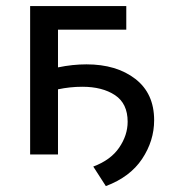

<svg xmlns="http://www.w3.org/2000/svg" viewBox="-20 -510 580 634"><path d="M79.5 0V-490H397V-412H171.5V-287.5Q195.5 -292.5 219 -295Q242.5 -297.5 265.5 -297.5Q364.5 -297.5 426.8 -249.5Q489 -201.5 489 -113Q489 -45 449.2 14.8Q409.5 74.5 329.5 104.5L288 40Q345.5 18.5 373.5 -22.5Q401.5 -63.5 401.5 -108Q401.5 -168 359.8 -195.8Q318 -223.5 252 -223.5Q211 -223.5 171.5 -215V0Z"/></svg>

Font: Geologica Light
Style: Regular
Weight: 300
Designer: Sindre Bremnes, Frode Helland
Foundry: Monokrom Skriftforlag AS
Version: Version 1.010; ttfautohint (v1.8.4.7-5d5b);gftools[0.9.28]